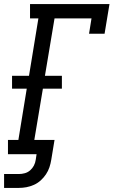

<svg xmlns="http://www.w3.org/2000/svg" viewBox="-31 -755 556 940"><path d="M-11 165V97H61Q76 97 90.5 93Q105 89 116.5 79Q128 69 135 55.5Q142 42 144 27L148 0H8V-70H59L100 -321H28V-384H111L157 -665H116V-735H505L481 -590H405L417 -665H236L189 -384H272V-321H179L137 -70H236L220 27Q217 46 211 64Q205 82 194 98.5Q183 115 168 128.5Q153 142 135 150Q117 158 98.5 161.5Q80 165 61 165Z"/></svg>

Font: Iosevka Slab Oblique
Style: Regular
Weight: 400
Italic angle: -9°
Monospace: yes
Designer: Belleve Invis
Foundry: Belleve Invis
Version: Version 11.1.1; ttfautohint (v1.8.3)